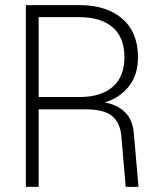

<svg xmlns="http://www.w3.org/2000/svg" viewBox="-20 -730 640 750"><path d="M81 0V-710H291Q396 -710 457.5 -657Q519 -604 519 -506Q519 -436 482 -391Q445 -346 389 -330Q438 -321 468.5 -291.5Q499 -262 503 -206L521 0H471L454 -198Q450 -249 419 -276Q388 -303 312 -303H131V0ZM131 -351H290Q374 -351 420 -390.5Q466 -430 466 -506Q466 -584 420 -623.5Q374 -663 290 -663H131Z"/></svg>

Font: Geist Mono UltraLight
Style: Regular
Weight: 200
Monospace: yes
Designer: Basement.studio, Andrés Briganti, Mateo Zaragoza
Foundry: Basement.studio, Vercel, Andrés Briganti, Guido Ferreyra, Mateo Zaragoza
Version: Version 1.400; ttfautohint (v1.8.4.7-5d5b)